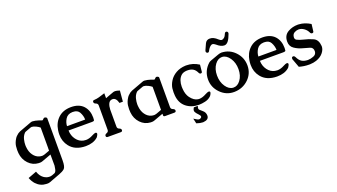

<svg xmlns="http://www.w3.org/2000/svg" viewBox="-76 -1358 4064 2312"><g transform="rotate(-20 1956.5 -202.0)"><path d="M377 -106.9V-372.1Q361.3 -386.7 330.8 -401.4Q300.3 -416 277.8 -417H276.4Q269.5 -417 261.7 -414.1Q244.1 -407.7 226.8 -401.1Q209.5 -394.5 191.9 -388.2Q182.6 -384.3 177.2 -378.4Q148.9 -348.1 139.2 -304.7Q130.9 -270.5 130.9 -237.3Q130.9 -227.1 131.8 -215.8Q137.2 -147.9 168.5 -106Q198.7 -63.5 243.7 -51.3Q260.3 -46.4 277.3 -46.4Q282.7 -46.4 288.1 -46.9Q296.9 -47.9 310.1 -52.2Q321.3 -56.2 345 -64.9Q368.7 -73.7 376.5 -76.7V-106.9ZM376.5 -27.3 259.8 15.6Q241.7 22 229 22H208.5Q133.3 18.1 80.6 -37.6Q27.3 -94.2 20 -174.8Q18.1 -195.3 18.1 -214.8Q18.1 -240.7 21.5 -265.1Q27.8 -308.6 55.2 -351.6Q68.4 -374.5 101.1 -399.4Q113.3 -407.7 127.9 -414.1Q167.5 -428.7 206.8 -443.4Q246.1 -458 285.6 -472.7Q296.4 -476.6 306.2 -476.6H309.1Q342.3 -475.1 389.2 -460Q394 -458.5 395 -457.5Q404.8 -453.6 419.9 -448.7Q423.8 -447.3 427.2 -447.3Q430.2 -447.3 432.1 -448.7Q441.4 -456.5 444.8 -461.4Q451.2 -469.7 461.9 -469.7Q467.3 -469.7 471.7 -467.8Q489.7 -461.4 489.7 -449.2V87.9Q489.7 172.4 464.4 194.6Q439 216.8 394 232.9L259.8 283.2Q241.7 289.6 229 289.6Q215.8 289.6 208 289.1Q133.8 286.6 79.6 228.5Q51.8 198.2 32.7 148.9Q85 128.4 142.1 107.4Q154.3 142.1 168.5 161.1Q199.2 203.1 243.7 215.8Q260.3 220.2 276.4 220.2Q282.7 220.2 288.1 219.7Q297.4 218.8 310.1 214.8Q315.4 212.4 325 209Q334.5 205.6 344.2 201.7Q362.3 192.9 369.6 159.7Q377 126.5 377 115.7Z M563 -271Q577.1 -364.3 638.7 -421.4Q700.2 -478.5 800.8 -479.5H802.7Q904.8 -479.5 959.5 -420.9Q1012.7 -362.3 1012.7 -270Q1012.2 -250 1010.7 -237.3Q1009.3 -224.6 979 -224.6H680.2Q681.6 -157.7 718 -108.6Q754.4 -59.6 808.1 -48.8Q823.7 -45.4 839.8 -45.4Q882.8 -45.4 929.2 -70.8Q960.4 -87.4 973.6 -87.4Q980.5 -87.4 986.3 -83.5Q991.2 -78.6 991.2 -72.3Q991.2 -64 983.9 -50.8Q977.5 -37.6 973.4 -33.2Q969.2 -28.8 965.8 -25.4Q908.7 23.9 812 23.9Q677.2 22.9 610.4 -62Q558.6 -127.4 558.6 -216.3Q558.6 -242.7 563 -271ZM680.7 -279.8H913.1Q913.1 -327.6 887.2 -375.5Q864.7 -417 803.7 -417H798.3Q737.3 -415 709.7 -370.8Q682.1 -326.7 680.7 -279.8Z M1237.8 -290.5V-71.3Q1237.8 -45.9 1262 -37.4Q1286.1 -28.8 1286.1 -10.3Q1286.1 9.8 1264.2 9.8H1098.6Q1076.2 9.8 1076.2 -10.3Q1076.2 -28.8 1100.6 -37.4Q1125 -45.9 1125 -71.3V-383.8Q1125 -408.2 1100.6 -417Q1076.2 -425.8 1076.2 -444.8Q1076.2 -464.8 1098.1 -464.8Q1128.4 -466.3 1158.9 -474.6Q1189.5 -482.9 1237.8 -499V-435.5L1288.6 -454.6Q1326.2 -468.8 1347.7 -476.1Q1356.4 -478.5 1367.2 -478.5Q1387.7 -478.5 1425.8 -465.3L1413.6 -326.7H1370.1Q1351.1 -397.9 1306.6 -397.9Q1301.8 -397.9 1297.4 -397.5Q1267.6 -394 1253.4 -364Q1239.3 -334 1237.8 -290.5Z M1811.5 -27.3 1694.3 15.6Q1676.3 22 1663.6 22H1643.1Q1567.9 18.1 1515.1 -37.6Q1461.9 -94.2 1454.6 -174.8Q1452.6 -195.3 1452.6 -214.8Q1452.6 -240.7 1456.1 -265.1Q1462.4 -308.6 1489.7 -351.6Q1502.9 -374.5 1535.6 -399.4Q1547.9 -407.7 1562.5 -414.1Q1602.1 -428.7 1641.4 -443.4Q1680.7 -458 1720.2 -472.7Q1731 -476.6 1740.7 -476.6H1743.7Q1776.9 -475.1 1823.7 -460Q1828.6 -458.5 1829.6 -457.5Q1839.4 -453.6 1854.5 -448.7Q1858.4 -447.3 1861.8 -447.3Q1864.7 -447.3 1866.7 -448.7Q1876 -456.5 1879.4 -461.4Q1885.7 -469.7 1896.5 -469.7Q1901.9 -469.7 1906.2 -467.8Q1924.3 -461.4 1924.3 -449.2V-71.3Q1924.3 -45.9 1948.7 -37.4Q1973.1 -28.8 1973.1 -10.3Q1973.1 9.8 1950.7 9.8H1832Q1811.5 9.8 1811.5 -6.3ZM1811.5 -372.1Q1795.9 -386.7 1765.4 -401.4Q1734.9 -416 1712.4 -417H1710.9Q1704.1 -417 1696.3 -414.1Q1678.7 -407.7 1661.4 -401.1Q1644 -394.5 1626.5 -388.2Q1617.2 -384.3 1611.8 -378.4Q1583.5 -348.1 1573.7 -304.7Q1565.4 -270.5 1565.4 -237.3Q1565.4 -227.1 1566.4 -215.8Q1571.8 -147.9 1603 -106Q1633.3 -63.5 1678.2 -51.3Q1694.8 -46.4 1711.9 -46.4Q1717.3 -46.4 1722.7 -46.9Q1731.4 -47.9 1744.6 -52.2Q1755.9 -56.2 1779.8 -65.2Q1803.7 -74.2 1811.5 -77.1Z M2193.4 29.3H2244.1Q2237.3 50.8 2237.3 59.1Q2237.3 71.3 2245.1 78.6Q2262.2 94.7 2281.2 110.8Q2312.5 137.2 2312.5 177.7V182.1Q2310.1 231 2240.7 236.3H2232.9Q2202.1 236.3 2154.8 220.2L2140.1 154.8Q2186.5 187 2203.6 187Q2215.8 187 2227.5 179.2Q2237.8 172.4 2237.8 162.6Q2237.8 147.9 2215.8 126.5Q2199.2 110.8 2186 89.4Q2179.2 79.1 2179.2 66.4Q2179.2 51.3 2193.4 29.3ZM2269 -476.6H2279.8Q2363.8 -476.6 2439 -428.2L2430.2 -340.3Q2427.7 -325.2 2411.6 -325.2H2409.7Q2396 -326.7 2389.6 -341.8Q2371.6 -381.3 2342.8 -398.4Q2314.9 -415 2273.9 -415H2262.7Q2214.8 -412.6 2189 -387.7Q2165 -364.3 2153.3 -330.6Q2141.1 -295.9 2141.1 -253.4Q2141.1 -239.3 2142.6 -224.1Q2147.5 -153.8 2180.2 -109.4Q2223.1 -52.2 2273.9 -44.9Q2281.7 -43.5 2290.5 -43.5Q2330.6 -43.5 2380.9 -71.3Q2412.1 -87.9 2425.3 -87.9Q2432.1 -87.9 2438 -84Q2442.4 -79.6 2442.4 -73.2Q2442.4 -65.9 2435.5 -51.3Q2427.7 -34.7 2416 -24.4Q2386.7 2 2343.5 12Q2300.3 22 2262.2 22Q2166.5 21.5 2101.3 -31.2Q2036.1 -84 2027.3 -181.2Q2025.4 -202.6 2025.4 -223.6Q2025.4 -250.5 2028.8 -275.9Q2035.6 -320.8 2063.5 -365.2Q2092.8 -412.6 2146.2 -443.1Q2199.7 -473.6 2269 -476.6Z M2732.4 -476.6Q2833.5 -472.7 2902.3 -399.9Q2971.2 -327.1 2972.7 -227.1V-224.1Q2972.7 -123 2900.9 -52.7Q2827.1 19 2720.2 22H2712.4Q2612.8 22 2541 -51.3Q2468.3 -125 2468.3 -225.6V-227.1Q2468.8 -337.4 2551.8 -413.1Q2563 -423.3 2582.5 -430.2Q2602.1 -437 2638.2 -450.2Q2659.7 -458 2685.5 -467.3Q2712.4 -476.6 2730.5 -476.6ZM2721.2 -424.3H2715.8Q2665.5 -424.3 2627.9 -374Q2586.4 -317.9 2586.4 -234.9Q2586.4 -151.9 2626.7 -92.5Q2667 -33.2 2721.2 -30.8H2727.5Q2777.3 -30.8 2814.5 -81.1Q2856 -136.7 2856 -219.7Q2856 -302.7 2815.4 -362.1Q2774.9 -421.4 2721.2 -424.3ZM2888.7 -659.7Q2867.7 -603 2847.7 -576.7Q2823.7 -545.4 2794.9 -545.4Q2751 -545.4 2701.7 -589.8Q2679.2 -608.9 2662.1 -608.9Q2649.9 -608.9 2637.2 -598.1Q2632.8 -594.2 2627.4 -589.4Q2622.1 -584.5 2616.2 -576.7Q2605 -561.5 2595.7 -542.5Q2590.3 -531.2 2578.1 -531.2Q2570.3 -531.2 2563.5 -537.1Q2555.7 -543.5 2555.7 -553.2Q2555.7 -559.6 2559.1 -567.9Q2575.2 -603 2593.3 -643.3Q2611.3 -683.6 2655.3 -683.6Q2704.1 -683.6 2751.5 -637.7Q2771.5 -618.2 2788.6 -618.2Q2803.2 -618.2 2819.8 -632.3Q2836.4 -646 2849.6 -680.2Q2855 -692.9 2868.7 -692.9H2872.1Q2888.2 -689.5 2890.6 -673.3V-670.4Q2890.6 -664.6 2888.7 -659.7Z M3015.1 -271Q3029.3 -364.3 3090.8 -421.4Q3152.3 -478.5 3252.9 -479.5H3254.9Q3356.9 -479.5 3411.6 -420.9Q3464.8 -362.3 3464.8 -270Q3464.4 -250 3462.9 -237.3Q3461.4 -224.6 3431.2 -224.6H3132.3Q3133.8 -157.7 3170.2 -108.6Q3206.5 -59.6 3260.3 -48.8Q3275.9 -45.4 3292 -45.4Q3335 -45.4 3381.3 -70.8Q3412.6 -87.4 3425.8 -87.4Q3432.6 -87.4 3438.5 -83.5Q3443.4 -78.6 3443.4 -72.3Q3443.4 -64 3436 -50.8Q3429.7 -37.6 3425.5 -33.2Q3421.4 -28.8 3418 -25.4Q3360.8 23.9 3264.2 23.9Q3129.4 22.9 3062.5 -62Q3010.7 -127.4 3010.7 -216.3Q3010.7 -242.7 3015.1 -271ZM3132.8 -279.8H3365.2Q3365.2 -327.6 3339.4 -375.5Q3316.9 -417 3255.9 -417H3250.5Q3189.5 -415 3161.9 -370.8Q3134.3 -326.7 3132.8 -279.8Z M3721.2 -477.5Q3796.4 -473.6 3868.7 -428.7L3857.9 -337.9Q3855.5 -321.8 3837.9 -321.8H3835.9Q3821.8 -322.8 3814 -339.8Q3797.9 -374.5 3766.8 -397Q3735.8 -419.4 3701.2 -420.9H3699.7Q3672.9 -420.9 3647 -407.2Q3621.6 -394 3615.7 -366.2Q3613.3 -356 3613.3 -348.1Q3613.3 -322.8 3634.8 -312.5Q3668 -295.9 3712.4 -285.6Q3776.9 -271.5 3831.8 -245.8Q3886.7 -220.2 3892.1 -138.2V-133.3Q3892.1 -94.7 3862.3 -56.2Q3830.1 -14.2 3769 6.8Q3731.4 19.5 3686 21H3672.4Q3610.4 21 3547.9 2.9L3505.9 -110.8L3507.3 -122.6Q3508.3 -138.7 3528.3 -138.7H3530.8Q3543 -136.2 3550.8 -120.6Q3572.3 -74.7 3601.8 -56.4Q3631.3 -38.1 3676.8 -36.6H3682.6Q3714.4 -36.6 3753.4 -51.8Q3792 -66.9 3793.5 -106.4V-109.4Q3793.5 -155.3 3752 -167Q3700.2 -181.6 3661.1 -192.9Q3610.8 -206.5 3566.4 -236.8Q3520 -268.1 3520 -328.1V-330.6Q3520.5 -411.1 3584 -446.3Q3640.1 -478 3708.5 -478Q3714.8 -478 3721.2 -477.5Z"/></g></svg>

Font: Caudex
Style: Bold
Weight: 700
Version: Version 1.01